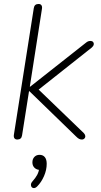

<svg xmlns="http://www.w3.org/2000/svg" viewBox="-20 -696 508 966"><path d="M50 -19 150 -655Q153 -676 174 -676Q184 -676 188.5 -669.5Q193 -663 191 -651L130 -260H132L411 -480Q418 -486 423.5 -488Q429 -490 436 -490Q444 -490 448.5 -484.5Q453 -479 451.5 -471.5Q450 -464 442 -457L149 -225L155 -264L401 -27Q408 -20 409 -12.5Q410 -5 405 0.5Q400 6 392 6Q384 6 377.5 2.5Q371 -1 362 -10L128 -237H126L91 -15Q88 6 67 6Q57 6 52.5 -0.5Q48 -7 50 -19ZM143 217Q159 199 167 184Q175 169 178 150L183 159Q165 159 154 148.5Q143 138 143 121Q143 104 153 93.5Q163 83 179 83Q196 83 205.5 94.5Q215 106 215 128Q215 159 201.5 190Q188 221 167 242Q157 252 147.5 250Q138 248 136 237.5Q134 227 143 217Z"/></svg>

Font: SN Pro Thin
Style: Italic
Weight: 200
Italic angle: -9°
Designer: Tobias Whetton
Foundry: Supernotes
Version: Version 1.003;Glyphs 3.3 (3324)